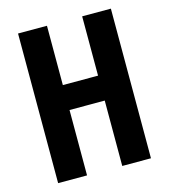

<svg xmlns="http://www.w3.org/2000/svg" viewBox="-107 -799 780 885"><g transform="rotate(-15 282.5 -357.0)"><path d="M504 0H367V-312H199V0H61V-714H199V-431H367V-714H504Z"/></g></svg>

Font: Noto Sans Display ExtraCondensed
Style: Regular
Weight: 400
Width: 2
Version: Version 2.003